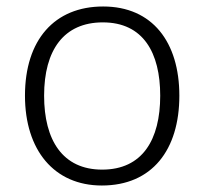

<svg xmlns="http://www.w3.org/2000/svg" viewBox="-20 -562 630 592"><path d="M533 -267C533 -432 450 -542 298 -542C148 -542 57 -439 57 -267C57 -99 147 10 294 10C449 10 533 -100 533 -267ZM116 -267C116 -408 177 -493 297 -493C422 -493 474 -399 474 -267C474 -131 419 -39 295 -39C173 -39 116 -130 116 -267Z"/></svg>

Font: Noto Sans Malayalam Light
Style: Regular
Weight: 300
Designer: Jelle Bosma - Monotype Design Team
Foundry: Monotype Imaging Inc.
Version: Version 2.104